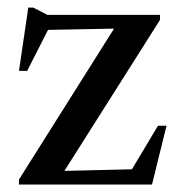

<svg xmlns="http://www.w3.org/2000/svg" viewBox="-20 -496 484 516"><path d="M31 0V-13.5L300 -440.5L336 -420L72.5 -415L122.5 -442L53 -305.5H31L56 -475.5H69.5L107.5 -456H410V-442.5L139 -14.5L103 -35.5L354 -41.5L319 -15L404.5 -158H427.5L388.5 0Z"/></svg>

Font: Newsreader 36pt Medium
Style: Regular
Weight: 500
Designer: Hugues Gentile
Foundry: Production Type
Version: Version 1.003